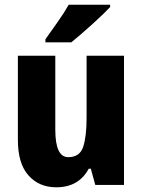

<svg xmlns="http://www.w3.org/2000/svg" viewBox="-20 -786 604 816"><path d="M507 -549H348V-285Q348 -206 333.5 -162Q319 -118 270 -118Q215 -118 215 -235V-549H56V-191Q56 -91 101 -40.5Q146 10 219 10Q315 10 357 -69H366L385 0H507ZM448 -766H272Q253 -732 225 -692.5Q197 -653 173 -619V-606H283Q320 -636 371 -682Q422 -728 448 -756Z"/></svg>

Font: Noto Sans Display SemiCondensed Extra
Style: Regular
Weight: 800
Width: 4
Designer: Monotype Design Team
Foundry: Monotype Imaging Inc.
Version: Version 1.900